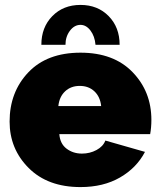

<svg xmlns="http://www.w3.org/2000/svg" viewBox="-20 -750 649 780"><path d="M246 -568H148Q148 -639 192.5 -684.5Q237 -730 307 -730Q377 -730 421.5 -684.5Q466 -639 466 -568H368Q365 -603 347.5 -626Q330 -649 307 -649Q282 -649 264 -625Q246 -601 246 -568ZM307 10Q174 10 96.5 -67.5Q19 -145 19 -256Q19 -376 95 -456Q171 -536 307 -536Q442 -536 518.5 -457Q595 -378 595 -263Q595 -232 590 -205H221Q224 -166 250.5 -146Q277 -126 313 -126Q345 -126 372 -140.5Q399 -155 408 -179L569 -133Q535 -68 467.5 -29Q400 10 307 10ZM217 -319H391Q387 -357 363.5 -379Q340 -401 304 -401Q268 -401 244.5 -379Q221 -357 217 -319Z"/></svg>

Font: Raleway-v4020 Black
Style: Regular
Weight: 900
Designer: Matt McInerney, Pablo Impallari, Rodrigo Fuenzalida
Foundry: Matt McInerney, Pablo Impallari, Rodrigo Fuenzalida
Version: Version 4.020;PS 004.020;hotconv 1.0.88;makeotf.lib2.5.64775